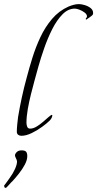

<svg xmlns="http://www.w3.org/2000/svg" viewBox="-67 -663 474 936"><path d="M37 -1Q28 -1 21.5 -6Q15 -11 15 -21Q15 -35 17 -56Q19 -77 21 -92Q29 -140 39.5 -188.5Q50 -237 63 -284Q75 -330 91 -381.5Q107 -433 130 -482Q153 -531 186.5 -570.5Q220 -610 267 -631Q279 -636 292 -639.5Q305 -643 318 -643Q330 -643 346.5 -638Q363 -633 375 -623.5Q387 -614 387 -599Q387 -593 384 -590Q382 -587 368.5 -577.5Q355 -568 353 -567Q351 -569 351 -570Q351 -573 354 -576Q357 -579 357 -583Q357 -593 346 -601.5Q335 -610 321 -615.5Q307 -621 298 -621Q265 -621 237.5 -593Q210 -565 188 -521.5Q166 -478 149 -429.5Q132 -381 120 -338Q108 -295 101 -269Q93 -240 84 -204Q75 -168 68.5 -131.5Q62 -95 62 -64Q62 -55 65.5 -45.5Q69 -36 80 -36Q95 -36 111.5 -46Q128 -56 143.5 -69.5Q159 -83 170.5 -93Q182 -103 186 -103Q188 -103 188 -101Q188 -94 184 -87Q180 -80 175 -75Q162 -62 138 -44.5Q114 -27 87 -14Q60 -1 37 -1ZM-39 253Q-44 253 -45.5 249Q-47 245 -47 242Q-39 231 -32.5 222.5Q-26 214 -18 202Q-4 183 6 161Q16 139 16 124Q15 116 11 109Q7 102 6 95Q6 87 14.5 78.5Q23 70 38 70Q55 70 60.5 77Q66 84 66 98Q66 117 54 139.5Q42 162 25 183.5Q8 205 -7 221Q-11 224 -20 234.5Q-29 245 -38 253Z"/></svg>

Font: Moon Dance
Style: Regular
Weight: 400
Designer: Robert E. Leuschke
Foundry: Robert E. Leuschke
Version: Version 1.010; ttfautohint (v1.8.3)